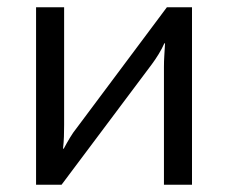

<svg xmlns="http://www.w3.org/2000/svg" viewBox="-20 -507 627 527"><path d="M507 -487V0H430V-323Q430 -339 431 -354.5Q432 -370 433 -388H431Q425 -374 415.5 -358.5Q406 -343 397 -331L149 0H79V-487H156V-164Q156 -148 155.5 -132.5Q155 -117 153 -99H155Q163 -114 172 -129Q181 -144 190 -155L438 -487Z"/></svg>

Font: Exo 2
Style: Regular
Weight: 400
Designer: Natanael Gama
Foundry: Natanael Gama
Version: Version 2.010